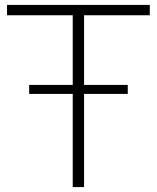

<svg xmlns="http://www.w3.org/2000/svg" viewBox="-20 -760 637 780"><path d="M98.5 -378.5V-415H499V-378.5ZM275.5 0V-698H8.5V-740H588.5V-698H321.5V0Z"/></svg>

Font: Encode Sans SC SemiExpanded ExtraLight
Style: Regular
Weight: 250
Width: 6
Designer: Multiple Designers
Foundry: Impallari Type
Version: Version 3.002